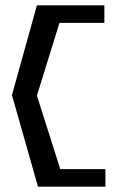

<svg xmlns="http://www.w3.org/2000/svg" viewBox="-20 -641 441 723"><path d="M25 -283 123 62H377V-4H207L119 -281L204 -555H373V-621H119Z"/></svg>

Font: Charger Sport
Style: DfBdExt
Weight: 400
Designer: Jasper
Foundry: Cannot Into Space Fonts
Version: Version 1.1